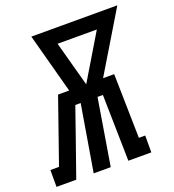

<svg xmlns="http://www.w3.org/2000/svg" viewBox="-179 -839 852 942"><g transform="rotate(-20 247.5 -367.5)"><path d="M-45 0V-88H0L117 -423H175L91 -735H540L352 -423H410L417 -88H450V0H330L323 -346H295L238 0H149L207 -346H179L132 -211L58 0ZM264 -423 405 -658H200Z"/></g></svg>

Font: Iosevka Curly Slab SmBdObl
Style: Regular
Weight: 600
Italic angle: -9°
Monospace: yes
Designer: Belleve Invis
Foundry: Belleve Invis
Version: Version 11.0.0; ttfautohint (v1.8.3)